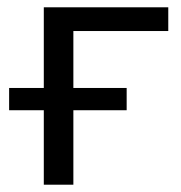

<svg xmlns="http://www.w3.org/2000/svg" viewBox="-20 -506 495 526"><path d="M100 0V-204H5V-265H100V-486H441V-421H181V-265H327V-204H181V0Z"/></svg>

Font: NunitoSans1
Style: Book
Weight: 400
Designer: Vernon Adams
Foundry: Vernon Adams
Version: Version 3.101;gftools[0.9.27]